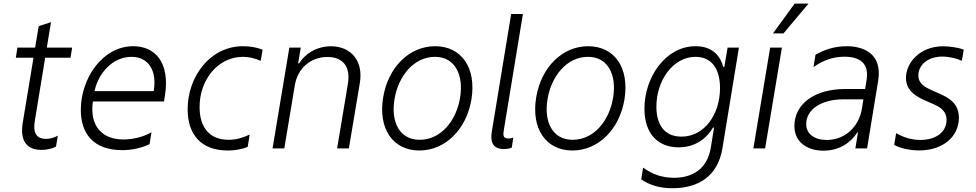

<svg xmlns="http://www.w3.org/2000/svg" viewBox="-20 -803 5279 1039"><path d="M224.4 -490.4H361.5L370.4 -545.5H233.3L256 -682.9L189.3 -661.6L170.1 -545.5H74.2L65.7 -490.4H161.2L103.3 -140.3C87 -43.3 122.5 8.2 204.5 8.2C233.7 8.2 262.8 1.4 283 -9.6L293 -69.2C276.3 -58.9 252.8 -51.5 228.7 -51.5C164.1 -51.5 160.5 -102.6 168.7 -150.9Z M701.3 -552.9C533 -552.9 417.3 -377.1 417.3 -208.5C417.3 -74.6 490.4 9.6 642.8 9.6C695.7 9.6 750 -3.6 789.4 -23.1L799.7 -87.4C759.9 -63.6 701.3 -48.3 648.4 -48.3C530.2 -48.3 464.1 -122.9 482.6 -253.9H867.5L872.5 -285.2C901.6 -467.7 816.8 -552.9 701.3 -552.9ZM811.8 -309.7H491.5C511.4 -405.9 589.1 -495.4 691.1 -495.4C784.8 -495.4 830.3 -420.1 811.8 -309.7Z M1212.4 11.4C1242.2 11.4 1282.7 7.5 1320.3 -8.2L1331.3 -74.9C1291.2 -55.8 1255 -46.5 1216.6 -46.5C1115.1 -46.5 1060 -112.6 1060 -223.4C1060 -372.5 1159.8 -495.4 1295.1 -495.4C1327.4 -495.4 1357.2 -488.3 1391 -473.7L1400.9 -534.4C1369.3 -546.5 1332 -552.9 1295.5 -552.9C1114.3 -552.9 995.4 -386 995.4 -211.6C995.4 -75.3 1067.8 11.4 1212.4 11.4Z M1454.9 0H1518.5L1575.3 -340.9C1590.9 -436.1 1663.4 -494.7 1751.8 -494.7C1837.7 -494.7 1877.8 -440.3 1862.6 -349.4L1804.3 0H1867.9L1927.2 -353.3C1947.8 -476.2 1876.8 -552.6 1771 -552.6C1694.6 -552.6 1630.7 -512.8 1599.1 -459.9H1593.4L1607.6 -545.5H1545.8Z M2249.6 11.4C2388.8 11.4 2504.3 -101.9 2531.2 -265.6C2558.6 -435 2478.3 -552.9 2334.5 -552.9C2195.7 -552.9 2080.3 -440 2053.3 -275.2C2025.6 -106.2 2106.2 11.4 2249.6 11.4ZM2250.7 -46.5C2139.9 -46.5 2094.8 -146 2114.7 -265.6C2134.9 -390.3 2218.4 -495.4 2333.8 -495.4C2444.6 -495.4 2489.3 -394.9 2469.8 -275.2C2449.6 -149.9 2366.5 -46.5 2250.7 -46.5Z M2706.7 3.6C2723.7 3.6 2738.6 0.4 2749.3 -3.9L2757.8 -58.6C2749.3 -55 2740.1 -53.3 2730.8 -53.3C2701.7 -53.3 2702.1 -73.5 2706 -96.6L2809.7 -727.3H2746.1L2641.7 -92C2633.5 -42.3 2641.3 3.6 2706.7 3.6Z M3077.8 11.4C3217 11.4 3332.4 -101.9 3359.4 -265.6C3386.7 -435 3306.5 -552.9 3162.6 -552.9C3023.8 -552.9 2908.4 -440 2881.4 -275.2C2853.7 -106.2 2934.3 11.4 3077.8 11.4ZM3078.8 -46.5C2968 -46.5 2922.9 -146 2942.8 -265.6C2963.1 -390.3 3046.5 -495.4 3161.9 -495.4C3272.7 -495.4 3317.5 -394.9 3297.9 -275.2C3277.7 -149.9 3194.6 -46.5 3078.8 -46.5Z M3618.6 215.6C3759.2 215.6 3864.3 150.6 3889.2 0.4L3978.7 -545.5H3917.3L3899.9 -441.4H3893.5C3881 -490.4 3844.1 -552.9 3744 -552.9C3581.3 -552.9 3467.3 -384.6 3467.3 -214.8C3467.3 -79.2 3540.5 -5.7 3652.3 -5.7C3750.7 -5.7 3808.9 -62.5 3838.4 -112.6H3844.1L3826.7 -5.3C3807.9 110.8 3728.3 159.1 3627.1 159.1C3562.5 159.1 3508.5 139.6 3460.2 104L3449.9 168C3497.9 199.9 3551.5 215.6 3618.6 215.6ZM3667.6 -63.6C3578.5 -63.6 3532 -124.6 3532 -225.9C3532 -366.8 3621.4 -495.4 3743.6 -495.4C3830.3 -495.4 3876.4 -431.5 3876.4 -326.3C3876.4 -186.1 3793.7 -63.6 3667.6 -63.6Z M4163 -622.2H4219.8L4355.1 -783.4H4280.2ZM4056.8 0H4120.4L4211.3 -545.5H4147.7Z M4435.7 12.4C4524.5 12.4 4586.3 -33.7 4619 -86.3H4622.9L4608.7 0H4672.2L4732.2 -366.1C4756.7 -515.6 4648.8 -552.9 4561.8 -552.9C4499.3 -552.9 4441.4 -535.2 4393.1 -506.7L4382.1 -440C4428.3 -471.9 4480.1 -496.1 4549.4 -496.1C4639.9 -496.1 4682.9 -454.2 4669.7 -371.8L4661.6 -321.4H4555C4386 -321.4 4278.8 -239.7 4278.8 -120.4C4278.8 -36.6 4345.5 12.4 4435.7 12.4ZM4454.2 -45.5C4387.8 -45.5 4342.7 -78.1 4342.7 -131C4342.7 -210.9 4423.7 -265.6 4545.8 -265.6H4652.3L4643.8 -213.1C4628.2 -117.9 4552.6 -45.5 4454.2 -45.5Z M4954.5 11C5082 11 5169 -62.9 5169 -166.2C5169 -248.2 5107.2 -276.6 5063.6 -296.2L5019.9 -315.7C4990.8 -329.2 4949.6 -348 4949.6 -395.2C4949.6 -451.3 5001.4 -496.8 5078.8 -496.8C5115.8 -496.8 5157.7 -486.9 5185 -474.1L5195.3 -534.8C5164.1 -545.8 5118.6 -552.6 5083.8 -552.6C4957.4 -552.6 4882.5 -463.1 4882.5 -380.7C4882.5 -307.2 4948.2 -276.3 4987.2 -258.9L5030.5 -239.7C5056.8 -228.3 5102.3 -207.7 5102.3 -154.5C5102.3 -89.8 5046.9 -45.8 4960.9 -45.8C4911.9 -45.8 4870 -59.3 4829.5 -82.4L4818.9 -18.8C4851.2 -1.1 4902 11 4954.5 11Z"/></svg>

Font: TID UI Light
Style: Italic
Weight: 300
Italic angle: -9.39999°
Designer: The TID Project Authors
Foundry: Bakken & Bæck
Version: Version 1.001;hotconv 1.0.109;makeotfexe 2.5.65596